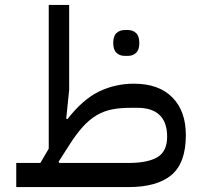

<svg xmlns="http://www.w3.org/2000/svg" viewBox="-20 -760 817 780"><path d="M46 -98H144L178 -156V-740H261V-395L249 -278L254 -276Q316 -356 382 -388Q448 -420 524 -420Q625 -420 680 -364.5Q735 -309 735 -211Q735 -98 676.5 -49Q618 0 502 0H46ZM218 -103 221 -98H502Q580 -98 619.5 -121.5Q659 -145 659 -205Q659 -263 628.5 -292.5Q598 -322 539 -322H509Q468 -322 435 -315.5Q402 -309 373 -292Q344 -275 317 -245.5Q290 -216 261 -170ZM487 -533Q466 -533 453 -545.5Q440 -558 440 -585Q440 -613 453 -625.5Q466 -638 487 -638H500Q520 -638 533 -625.5Q546 -613 546 -585Q546 -558 533 -545.5Q520 -533 500 -533Z"/></svg>

Font: IBM Plex Sans Arabic Text
Style: Regular
Weight: 450
Designer: Mike Abbink, Paul van der Laan, Pieter van Rosmalen, Wael Morcos, Khajak Apelian
Foundry: Bold Monday
Version: Version 1.2